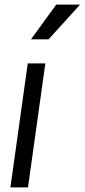

<svg xmlns="http://www.w3.org/2000/svg" viewBox="-20 -810 366 830"><path d="M190 -640 326 -790H223L114 -640ZM101 0 176 -536H100L25 0Z"/></svg>

Font: Plus Jakarta Sans
Style: Italic
Weight: 400
Italic angle: -8°
Designer: Gumpita Rahayu
Foundry: Tokotype
Version: Version 2.071;gftools[0.9.30]